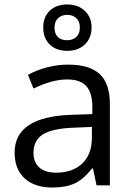

<svg xmlns="http://www.w3.org/2000/svg" viewBox="-20 -835 596 865"><path d="M415 0 398.9 -76.2H395Q355 -25.9 315.2 -8.1Q275.4 9.8 215.8 9.8Q136.2 9.8 91.1 -31.2Q45.9 -72.3 45.9 -147.9Q45.9 -310.1 305.2 -317.9L396 -320.8V-354Q396 -417 368.9 -447Q341.8 -477.1 282.2 -477.1Q215.3 -477.1 130.9 -436L106 -498Q145.5 -519.5 192.6 -531.7Q239.7 -543.9 287.1 -543.9Q382.8 -543.9 429 -501.5Q475.1 -459 475.1 -365.2V0ZM231.9 -57.1Q307.6 -57.1 350.8 -98.6Q394 -140.1 394 -214.8V-263.2L313 -259.8Q216.3 -256.3 173.6 -229.7Q130.9 -203.1 130.9 -147Q130.9 -103 157.5 -80.1Q184.1 -57.1 231.9 -57.1ZM392.6 -711.9Q392.6 -664.1 362.5 -635Q332.5 -606 282.7 -606Q233.4 -606 204.1 -634.5Q174.8 -663.1 174.8 -710.9Q174.8 -758.8 204.3 -786.9Q233.9 -814.9 282.7 -814.9Q332 -814.9 362.3 -785.9Q392.6 -756.8 392.6 -711.9ZM339.8 -710.9Q339.8 -738.3 323.7 -753.2Q307.6 -768.1 282.7 -768.1Q257.8 -768.1 241.7 -753.2Q225.6 -738.3 225.6 -710.9Q225.6 -683.6 240.2 -668.7Q254.9 -653.8 282.7 -653.8Q308.1 -653.8 324 -668.7Q339.8 -683.6 339.8 -710.9Z"/></svg>

Font: Zoram GWebM
Style: Regular
Weight: 400
Foundry: Ascender Corporation
Version: Version 1.000